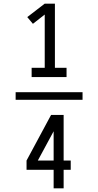

<svg xmlns="http://www.w3.org/2000/svg" viewBox="-20 -868 540 1056"><path d="M154 -444V-495H226V-788L161 -737L130 -774L226 -848H282V-495H346V-444ZM66 -319V-361H434V-319ZM275 168V66H126V15L261 -236H330V15H369V66H330V168ZM275 15V-146L188 15Z"/></svg>

Font: Iosevka SS18 Light
Style: Regular
Weight: 300
Monospace: yes
Designer: Belleve Invis
Foundry: Belleve Invis
Version: Version 25.1.1; ttfautohint (v1.8.4)